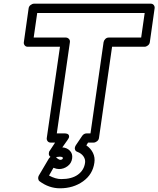

<svg xmlns="http://www.w3.org/2000/svg" viewBox="-20 -746 856 1038"><path d="M108.9 -518.1 134.8 -701.2Q136.2 -711.9 145.5 -719Q154.8 -726.1 164.1 -726.1H794.9Q805.7 -726.1 811.5 -718.3Q817.4 -710.4 815.9 -701.2L790 -518.1Q788.6 -507.3 779.5 -500.2Q770.5 -493.2 761.2 -493.2H585.9L515.1 0Q513.7 10.7 504.4 17.8Q495.1 24.9 485.8 24.9H456.1L446.8 40Q470.7 56.2 482.7 80.8Q494.6 105.5 490.2 133.8Q481.4 196.8 429 234.4Q376.5 272 304.2 272Q245.1 272 193.8 233.9Q187.5 229 186.5 219.7Q185.5 210.4 189.9 203.1L243.2 112.8Q246.1 107.4 252.9 102.1Q244.1 96.2 243.9 85.4Q243.7 74.7 249 68.8L277.8 24.9H253.9Q243.2 24.9 237.3 17.1Q231.4 9.3 232.9 0L304.2 -493.2H129.9Q119.1 -493.2 113.3 -501Q107.4 -508.8 108.9 -518.1ZM162.1 -543H335.9Q345.2 -543 352.3 -535.9Q359.4 -528.8 357.9 -518.1L287.1 -24.9H327.1Q347.7 -24.9 351.8 -15.6Q356 -6.3 350.1 2.9L344.2 12.2L316.9 50.8Q341.3 52.2 357.4 68.4Q373.5 84.5 370.1 109.9Q366.7 136.2 345.7 152.1Q324.7 168 298.8 168Q286.1 168 269 161.1L245.1 203.1Q280.8 222.2 311 222.2Q368.2 222.2 401.4 198Q434.6 173.8 439.9 133.8Q442.4 115.7 431.4 99.6Q420.4 83.5 398.9 75.2Q389.2 71.8 386.2 64.5Q383.3 57.1 385 50.8Q386.7 44.4 390.1 39.1L424.8 -12.2Q434.1 -24.9 449.2 -24.9H469.2L540 -518.1Q541.5 -527.3 549.3 -535.2Q557.1 -543 567.9 -543H743.2L762.2 -675.8H181.2ZM283.2 103Q286.6 108.9 294.2 113.5Q301.8 118.2 306.2 118.2Q317.9 117.2 319.3 110.8L319.8 109.9Q319.8 106.9 319.6 106Q319.3 105 315.4 103Q311.5 101.1 303.2 101.1Q298.8 101.1 283.2 103Z"/></svg>

Font: Trueno Black Outline
Style: Italic
Weight: 900
Width: 6
Designer: Julieta Ulanovsky
Foundry: Julieta Ulanovsky
Version: Version 3.001b | FøM Fix